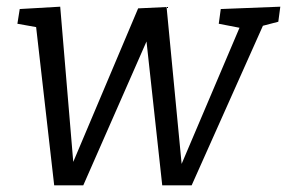

<svg xmlns="http://www.w3.org/2000/svg" viewBox="-20 -552 858 574"><path d="M640 -525 818 -532 812 -487 766 -475 553 2H465L418 -428L229 2H142L88 -471L32 -481L39 -525L160 -532L199 -68L393 -527L478 -531L523 -62L696 -469L634 -481Z"/></svg>

Font: Bitter Pro
Style: Italic
Weight: 400
Italic angle: -9°
Designer: Sol Matas, and Bitter project Authors
Foundry: Sol Matas
Version: Version 1.010